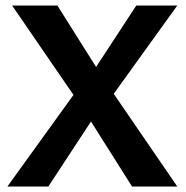

<svg xmlns="http://www.w3.org/2000/svg" viewBox="-20 -684 681 704"><path d="M157.2 0 313.6 -238.4 464.2 0H630.1L397 -340L630.1 -663.8H479.8L332.3 -438.5L190.4 -663.8H24.4L249.4 -336L7 0Z"/></svg>

Font: Diatome Awesome Bold
Style: Regular
Weight: 400
Designer: 15.100.17
Foundry: 15.100.17
Version: Version 1.010;Fontself Maker 3.5.8